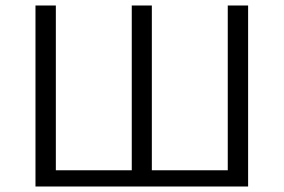

<svg xmlns="http://www.w3.org/2000/svg" viewBox="-20 -678 1031 698"><path d="M109 0V-658H183V0ZM459 0V-658H532V0ZM808 0V-658H882V0ZM132 0V-59H859V0Z"/></svg>

Font: Ysabeau Office
Style: Regular
Weight: 400
Designer: Christian Thalmann (Catharsis Fonts)
Version: Version 2.001;gftools[0.9.30]; featfreeze: tnum,lnum,ss02